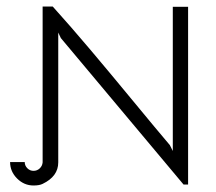

<svg xmlns="http://www.w3.org/2000/svg" viewBox="-20 -567 664 590"><path d="M111 -68V-547H142Q197 -486 257 -415Q317 -344 389.5 -256Q462 -168 502 -121L511 -103V-546H558V0H544L167 -450L159 -467V-68Q159 -25 111 -2Q101 3 83 3Q54 3 32.5 -18.5Q11 -40 11 -69H56Q56 -58 64 -50Q72 -42 83 -42Q94 -42 102 -49.5Q110 -57 111 -68Z"/></svg>

Font: Bhavuka
Style: Regular
Weight: 400
Version: 2.94.0; ttfautohint (v1.2) -l 7 -r 28 -G 50 -x 13 -D deva -f